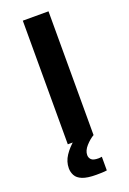

<svg xmlns="http://www.w3.org/2000/svg" viewBox="-167 -745 677 1004"><g transform="rotate(-20 171.0 -243.5)"><path d="M100 0V-688H243V0ZM186 201Q136 201 109 190Q82 179 72 160Q62 141 62 120Q62 83 83.5 50.5Q105 18 139 -10L244 0Q220 14 198 38.5Q176 63 176 88Q176 103 186.5 113.5Q197 124 226 124Q229 124 234 123.5Q239 123 245 122V198Q232 200 216 200.5Q200 201 186 201Z"/></g></svg>

Font: Saira Expanded SemiBold
Style: Regular
Weight: 600
Width: 7
Designer: Hector Gatti with collaboration of the Omnibus-Type team
Foundry: Omnibus-Type
Version: Version 1.100; ttfautohint (v1.8.3)